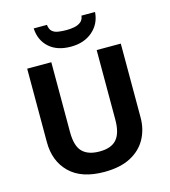

<svg xmlns="http://www.w3.org/2000/svg" viewBox="-134 -1045 1025 1161"><g transform="rotate(-15 378.0 -464.5)"><path d="M671 -252Q671 -178 638.5 -118.5Q606 -59 540.5 -24.5Q475 10 375 10Q233 10 159 -62.5Q85 -135 85 -254V-714H236V-277Q236 -189 272 -153Q308 -117 379 -117Q453 -117 486.5 -156Q520 -195 520 -278V-714H671ZM570 -939Q565 -866 512 -820Q459 -774 376 -774Q290 -774 240 -819Q190 -864 186 -939H269Q272 -911 286.5 -898Q301 -885 325 -881.5Q349 -878 377 -878Q401 -878 424.5 -882.5Q448 -887 465 -900Q482 -913 485 -939Z"/></g></svg>

Font: Noto Sans Sinhala UI
Style: Bold
Weight: 700
Designer: Jelle Bosma - Monotype Design Team
Foundry: Monotype Imaging Inc.
Version: Version 2.006; ttfautohint (v1.8.4.7-5d5b)